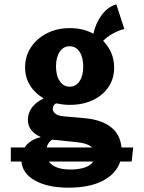

<svg xmlns="http://www.w3.org/2000/svg" viewBox="-20 -700 666 888"><path d="M30 47V-18H94Q118 -54 169 -66Q109 -93 109 -145Q109 -209 182 -245Q142 -268 119 -305Q96 -342 96 -388Q96 -440 123 -481Q150 -522 197 -546Q244 -570 303 -570Q365 -570 412 -544Q422 -592 450 -630Q478 -668 518 -680L555 -566Q496 -550 457 -511Q481 -487 494.5 -455.5Q508 -424 508 -388Q508 -337 482 -298Q456 -259 409.5 -237Q363 -215 303 -215Q286 -215 270 -217Q254 -219 239 -222Q224 -213 224 -197Q224 -184 236.5 -174Q249 -164 275 -162L375 -153Q449 -146 492.5 -112.5Q536 -79 542 -18H596L589 47H536Q518 103 456.5 135.5Q395 168 296 168Q202 168 143 135.5Q84 103 79 47ZM302 -299Q331 -299 348 -324.5Q365 -350 365 -392Q365 -435 348 -460.5Q331 -486 302 -486Q273 -486 256 -460.5Q239 -435 239 -393Q239 -350 256.5 -324.5Q274 -299 302 -299ZM221 -54Q211 -48 204.5 -38Q198 -28 196 -18H406Q397 -27 379 -33.5Q361 -40 331 -43ZM306 84Q343 84 371 75Q399 66 411 47H206Q232 84 306 84Z"/></svg>

Font: Freeman
Style: Regular
Weight: 400
Designer: Vernon Adams, Aoife Mooney, Rodrigo Fuenzalida
Foundry: Rodrigo Fuenzalida
Version: Version 1.000; ttfautohint (v1.8.4.7-5d5b)